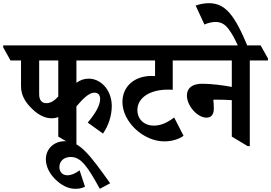

<svg xmlns="http://www.w3.org/2000/svg" viewBox="-76 -910 1703 1206"><path d="M248 -167C262 -167 276 -169 290 -175V-52L391 8H404V-242C447 -292 483 -328 518 -328C540 -328 553 -313 553 -289C553 -246 521 -195 475 -140L571 -71C605 -121 626 -181 626 -245C626 -288 612 -330 588 -361C562 -393 526 -416 481 -416C451 -416 426 -406 404 -390V-530H711V-543L665 -625H-56V-613L-10 -530H56V-370C56 -316 78 -274 120 -232C156 -195 200 -167 248 -167ZM170 -317V-530H290V-304C264 -275 240 -262 215 -262C188 -262 170 -280 170 -317Z M397 276C421 276 437 272 458 263L424 160C395 181 371 191 347 191C319 191 297 172 297 139C297 103 325 76 368 76C434 76 475 138 551 276L616 241C488 63 426 -23 331 -23C261 -23 212 27 212 90C212 137 236 181 270 215C305 250 349 276 397 276Z M956 -22C1004 -22 1048 -36 1077 -57L1018 -172C977 -141 936 -121 891 -121C828 -121 787 -162 787 -219C787 -297 867 -347 978 -347C988 -347 1000 -347 1009 -346V-530H1129V-543L1083 -625H599V-613L645 -530H898V-432C890 -433 883 -433 876 -433C770 -433 693 -369 693 -269C693 -145 824 -22 956 -22Z M1221 -171C1253 -171 1267 -193 1267 -228C1267 -247 1266 -267 1264 -283C1268 -284 1272 -284 1278 -284C1317 -284 1351 -283 1380 -281V-52L1480 8H1493V-530H1607V-543L1561 -625H1017V-613L1063 -530H1380V-364C1329 -374 1252 -384 1194 -384C1132 -384 1098 -357 1098 -310C1098 -245 1164 -171 1221 -171Z M1422 -615H1481C1397 -819 1338 -890 1236 -890C1206 -890 1179 -884 1153 -875L1208 -756C1231 -766 1255 -772 1277 -772C1313 -772 1338 -758 1363 -723C1382 -697 1399 -667 1422 -615Z"/></svg>

Font: Noto Serif Devanagari Condensed
Style: Bold
Weight: 700
Width: 3
Designer: Universal Thirst, Indian Type Foundry and the Monotype Design Team
Foundry: Monotype Imaging Inc.
Version: Version 2.004